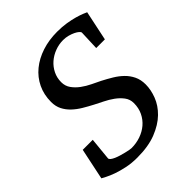

<svg xmlns="http://www.w3.org/2000/svg" viewBox="-205 -798 926 926"><g transform="rotate(-45 258.0 -335.5)"><path d="M481 -498H421.9L425.8 -599.1Q425.8 -604 418.5 -610.6Q411.1 -617.2 398.7 -623.3Q386.2 -629.4 370.1 -633.8Q354 -638.2 335.9 -638.2Q307.1 -638.2 280 -627.9Q252.9 -617.7 231.9 -599.4Q210.9 -581.1 198.5 -555.9Q186 -530.8 186 -501Q186 -474.1 200.7 -453.9Q215.3 -433.6 236.8 -418Q258.3 -402.3 282.7 -390.6Q307.1 -378.9 327.1 -369.1Q353.5 -355.5 378.7 -340.3Q403.8 -325.2 423.3 -306.2Q442.9 -287.1 454.8 -262.5Q466.8 -237.8 466.8 -205.1Q466.8 -168.9 451.9 -129.9Q437 -90.8 403.8 -58.3Q370.6 -25.9 317.6 -4.9Q264.6 16.1 188 16.1Q149.4 16.1 116.5 9Q83.5 2 58.3 -7.1Q33.2 -16.1 16.8 -24.7Q0.5 -33.2 -4.9 -36.1L28.8 -196.8H97.2L85.9 -82Q85.4 -76.2 92.8 -70.3Q100.1 -64.5 111.8 -59.3Q123.5 -54.2 137.7 -50Q151.9 -45.9 164.8 -42.7Q177.7 -39.6 187.7 -37.8Q197.8 -36.1 201.2 -36.1Q233.4 -36.1 262.7 -46.1Q292 -56.2 314.2 -75Q336.4 -93.8 349.6 -120.8Q362.8 -147.9 362.8 -182.1Q362.8 -207.5 347.9 -227.3Q333 -247.1 311.3 -262.7Q289.6 -278.3 265.1 -290.3Q240.7 -302.2 222.2 -312Q195.8 -325.7 170.9 -340.6Q146 -355.5 126.7 -373.8Q107.4 -392.1 95.7 -415Q84 -438 84 -467.8Q84 -517.6 103.5 -558.1Q123 -598.6 158 -627.2Q192.9 -655.8 240.5 -671.4Q288.1 -687 344.2 -687Q377.9 -687 406.7 -682.4Q435.5 -677.7 457.5 -671.4Q479.5 -665 493.9 -659.2Q508.3 -653.3 513.2 -650.9Z"/></g></svg>

Font: Charis SIL Viet
Style: Italic
Weight: 400
Italic angle: -11°
Foundry: SIL International
Version: Version 5.000